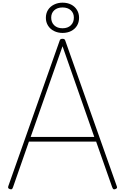

<svg xmlns="http://www.w3.org/2000/svg" viewBox="-20 -1406 939 1440"><path d="M53 12Q43 8 41.5 3.5Q40 -1 42 -9L427 -1100Q429 -1108 434 -1111.5Q439 -1115 449 -1115Q458 -1115 463 -1111.5Q468 -1108 470 -1100L856 -9Q859 -1 857 3.5Q855 8 846 12Q836 16 831 13Q826 10 821 -3L701 -344H197L78 -3Q74 9 69 12.5Q64 16 53 12ZM210 -379H687L449 -1059ZM449 -1159Q414 -1159 385 -1173.5Q356 -1188 340 -1214Q324 -1240 324 -1272Q324 -1306 340 -1331.5Q356 -1357 385 -1371.5Q414 -1386 449 -1386Q486 -1386 514 -1371.5Q542 -1357 557.5 -1331Q573 -1305 573 -1273Q573 -1239 557.5 -1213.5Q542 -1188 514 -1173.5Q486 -1159 449 -1159ZM449 -1194Q488 -1194 511 -1216Q534 -1238 534 -1274Q534 -1308 511 -1329Q488 -1350 449 -1350Q410 -1350 387 -1329Q364 -1308 364 -1274Q364 -1238 387 -1216Q410 -1194 449 -1194Z"/></svg>

Font: Playwrite FR Moderne Thin
Style: Regular
Weight: 250
Version: Version 1.002